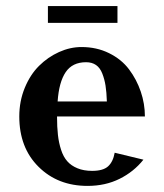

<svg xmlns="http://www.w3.org/2000/svg" viewBox="-20 -606 542 636"><path d="M43.9 0ZM138.7 -585.9H369.1V-530.3H138.7ZM168.9 -220.2Q168.9 -185.1 171.9 -158.9Q174.8 -132.8 182.4 -109.6Q189.9 -86.4 202.9 -71.8Q215.8 -57.1 236.6 -48.6Q257.3 -40 285.2 -40Q321.3 -40 337.9 -54.9Q354.5 -69.8 359.9 -100.1L455.1 -77.1Q423.3 -37.1 376.2 -13.7Q329.1 9.8 270 9.8Q171.4 9.8 107.7 -53.5Q43.9 -116.7 43.9 -220.2Q43.9 -271 62 -314.9Q80.1 -358.9 109.4 -387.9Q138.7 -417 175.5 -433.6Q212.4 -450.2 250 -450.2Q300.3 -450.2 341.3 -429.9Q382.3 -409.7 407.5 -376.2Q432.6 -342.8 446.3 -302.5Q460 -262.2 460 -220.2ZM170.9 -270H334Q333 -300.8 329.6 -322.3Q326.2 -343.8 318.8 -362.5Q311.5 -381.3 298.1 -390.6Q284.7 -399.9 265.1 -399.9Q219.7 -399.9 197.5 -366.9Q175.3 -334 170.9 -270Z"/></svg>

Font: Pfennig
Style: Bold
Weight: 700
Version: Version 20120410 ; ttfautohint (v0.8)